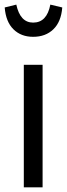

<svg xmlns="http://www.w3.org/2000/svg" viewBox="-27 -804 287 824"><path d="M115.2 -646Q63.5 -646 30.8 -678.2Q-2 -710.4 -6.8 -772L43 -784.2Q59.6 -707 115.2 -707Q174.3 -707 189 -784.2L240.2 -772Q235.4 -710.4 201.9 -678.2Q168.5 -646 115.2 -646ZM155.8 -525.9V0H75.2V-525.9Z"/></svg>

Font: Fira Sans Compressed Book
Style: Regular
Weight: 350
Width: 1
Designer: Carrois Corporate & Edenspiekermann AG
Foundry: Carrois Corporate GbR & Edenspiekermann AG
Version: Version 4.203;PS 004.203;hotconv 1.0.88;makeotf.lib2.5.64775